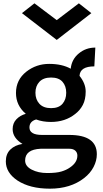

<svg xmlns="http://www.w3.org/2000/svg" viewBox="-20 -883 622 1154"><path d="M112 -804 321 -643 529 -804 454 -863 321 -762 187 -863ZM15 87Q15 42 42.5 15.5Q70 -11 115 -18Q56 -54 56 -107Q56 -142 78 -165.5Q100 -189 135 -199Q76 -249 76 -324Q76 -403 138 -452Q198 -499 275.5 -499Q353 -499 405 -470Q411 -527 454 -562Q496 -597 553 -597L547 -484Q461 -484 458 -427Q495 -381 495 -333Q495 -285 478 -252.5Q461 -220 432 -198Q372 -150 286 -150Q237 -150 197 -165Q157 -153 157 -117Q157 -72 233 -72H396Q562 -72 562 44Q562 83 542.5 120.5Q523 158 486 187Q404 251 280 251Q160 251 85 202Q15 155 15 87ZM131 82Q131 116 170.5 136.5Q210 157 264 157Q318 157 348.5 148Q379 139 400 124Q445 94 445 52Q445 34 432.5 22.5Q420 11 396 11H225Q131 15 131 82ZM217 -391.5Q193 -366 193 -325.5Q193 -285 217 -259Q241 -233 287 -233Q333 -233 355.5 -259Q378 -285 378 -325.5Q378 -366 355.5 -391.5Q333 -417 287 -417Q241 -417 217 -391.5Z"/></svg>

Font: Karmilla
Style: Bold
Weight: 700
Designer: Jonathan Pinhorn
Version: Version 1.000